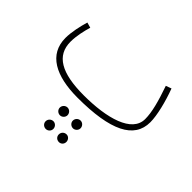

<svg xmlns="http://www.w3.org/2000/svg" viewBox="-146 -595 1073 1073"><g transform="rotate(45 390.0 -58.5)"><path d="M324 21C584 21 709 -41 709 -170C709 -224 687 -312 659 -387L626 -375C658 -283 676 -216 676 -162C676 -56 522 -13 339 -13C163 -13 75 -63 75 -173C75 -218 87 -270 98 -306L66 -315C53 -272 40 -214 40 -168C40 -38 151 21 324 21ZM427 160C443 160 457 146 457 130C457 113 443 99 427 99C410 99 396 113 396 130C396 146 410 160 427 160ZM324 160C340 160 354 146 354 130C354 113 340 99 324 99C307 99 293 113 293 130C293 146 307 160 324 160ZM426 270C442 270 455 257 455 240C455 223 442 209 426 209C408 209 395 223 395 240C395 257 408 270 426 270ZM322 270C338 270 352 257 352 240C352 223 338 209 322 209C305 209 291 223 291 240C291 257 305 270 322 270Z"/></g></svg>

Font: Noto Sans Arabic UI Cn XLt
Style: Regular
Weight: 200
Width: 3
Designer: Monotype Design Team, Nadine Chahine and Nizar Qandah
Foundry: Monotype Imaging Inc.
Version: Version 2.010